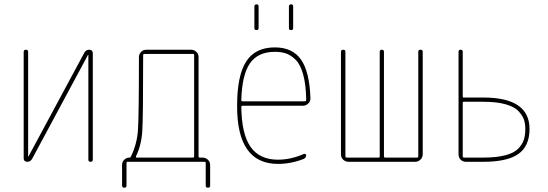

<svg xmlns="http://www.w3.org/2000/svg" viewBox="-20 -750 2540 890"><path d="M106.4 0Q90.8 0 89.8 -15.6V-509.8Q89.8 -519.5 100.1 -519.5Q110.4 -519.5 110.4 -509.8V-25.4Q110.4 -24.4 111.3 -24.4Q112.3 -24.4 112.3 -25.4L371.1 -505.9Q378.9 -519.5 393.6 -519.5Q409.2 -519.5 410.2 -503.9V-9.8Q410.2 0 399.9 0Q389.6 0 389.6 -9.8V-495.1Q389.6 -496.1 388.7 -496.1Q387.7 -496.1 387.7 -495.1L128.9 -13.7Q121.1 0 106.4 0Z M610.4 -25.4Q608.4 -20.5 612.3 -19.5H875Q879.9 -19.5 879.9 -25.4V-495.1Q879.9 -500 875 -500H649.4Q644.5 -500 643.6 -495.1Q643.6 -208 639.6 -143.1Q635.7 -78.1 610.4 -25.4ZM545.9 110.4V13.7Q545.9 0 556.2 -9.8Q566.4 -19.5 580.1 -19.5Q585 -19.5 586.9 -24.4Q614.3 -81.1 619.1 -142.1Q624 -203.1 624 -484.4Q624 -499 633.8 -509.3Q643.6 -519.5 659.2 -519.5H865.2Q879.9 -519.5 890.1 -509.8Q900.4 -500 900.4 -485.4V-25.4Q900.4 -20.5 905.3 -19.5H918Q932.6 -19.5 943.4 -9.8Q954.1 0 954.1 14.6V110.4Q954.1 120.1 943.8 120.1Q933.6 120.1 933.6 110.4V4.9Q933.6 0 928.7 0H571.3Q566.4 0 566.4 4.9V110.4Q566.4 120.1 556.2 120.1Q545.9 120.1 545.9 110.4Z M1253.9 -509.8Q1175.8 -509.8 1138.7 -456.5Q1101.6 -403.3 1098.6 -286.1Q1098.6 -280.3 1104.5 -280.3H1392.6Q1398.4 -280.3 1399.4 -285.2Q1398.4 -356.4 1385.7 -403.3Q1373 -450.2 1351.1 -472.2Q1329.1 -494.1 1306.6 -502Q1284.2 -509.8 1253.9 -509.8ZM1268.6 9.8Q1078.1 9.8 1079.1 -259.8Q1079.1 -399.4 1121.1 -464.8Q1163.1 -530.3 1253.9 -530.3Q1335.9 -530.3 1375.5 -473.6Q1415 -417 1418.9 -294.9Q1419.9 -281.2 1409.2 -270.5Q1398.4 -259.8 1383.8 -259.8H1104.5Q1099.6 -259.8 1098.6 -255.9Q1099.6 -129.9 1141.1 -69.8Q1182.6 -9.8 1268.6 -9.8Q1328.1 -9.8 1387.7 -36.1Q1391.6 -38.1 1395.5 -36.1Q1399.4 -34.2 1399.4 -30.3Q1399.4 -19.5 1388.7 -13.7Q1329.1 9.8 1268.6 9.8ZM1319.3 -620.1V-719.7Q1319.3 -729.5 1329.1 -730Q1338.9 -730.5 1338.9 -719.7V-620.1Q1338.9 -610.4 1329.1 -610.4Q1319.3 -610.4 1319.3 -620.1ZM1159.2 -620.1V-719.7Q1159.2 -729.5 1168.9 -730Q1178.7 -730.5 1178.7 -719.7V-620.1Q1178.7 -610.4 1168.9 -610.4Q1159.2 -610.4 1159.2 -620.1Z M1595.7 0Q1581.1 0 1570.8 -9.8Q1560.5 -19.5 1560.5 -35.2V-509.8Q1560.5 -519.5 1570.8 -519.5Q1581.1 -519.5 1581.1 -509.8V-25.4Q1581.1 -20.5 1585.9 -19.5H1735.4Q1740.2 -19.5 1740.2 -25.4V-509.8Q1740.2 -519.5 1750 -519.5Q1759.8 -519.5 1759.8 -509.8V-25.4Q1759.8 -20.5 1764.6 -19.5H1914.1Q1918.9 -19.5 1918.9 -25.4V-509.8Q1918.9 -519.5 1929.2 -519.5Q1939.5 -519.5 1939.5 -509.8V-35.2Q1939.5 -20.5 1929.2 -10.3Q1918.9 0 1904.3 0Z M2125 -273.4V-25.4Q2125 -20.5 2129.9 -19.5H2220.7Q2281.2 -19.5 2322.3 -30.3Q2363.3 -41 2382.3 -61Q2401.4 -81.1 2408.2 -102.1Q2415 -123 2415 -152.3Q2415 -176.8 2408.7 -195.3Q2402.3 -213.9 2383.8 -234.4Q2365.2 -254.9 2323.7 -266.6Q2282.2 -278.3 2220.7 -278.3H2129.9Q2125 -278.3 2125 -273.4ZM2139.6 0Q2125 0 2115.2 -9.8Q2105.5 -19.5 2105.5 -35.2V-509.8Q2105.5 -519.5 2115.2 -519.5Q2125 -519.5 2125 -509.8V-302.7Q2125 -297.9 2129.9 -297.9H2220.7Q2434.6 -297.9 2434.6 -152.3Q2434.6 -73.2 2383.3 -36.6Q2332 0 2220.7 0Z"/></svg>

Font: Rounded-L Mgen+ 2m thin
Style: Regular
Weight: 100
Designer: [Source Han Sans]
Ryoko NISHIZUKA  (kana & ideographs); Paul D. Hunt (Latin, Greek & Cyrillic); Wenlong ZHANG  (bopomofo
Version: Version 1.059.20150602